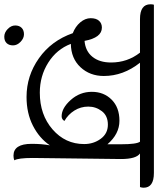

<svg xmlns="http://www.w3.org/2000/svg" viewBox="17 -750 739 897"><g transform="rotate(90 386.5 -301.5)"><path d="M57 -3Q57 -22 68 -33Q79 -44 98 -44Q117 -44 133.5 -28Q150 -12 150 7Q150 26 139.5 37Q129 48 109.5 48Q90 48 73.5 32Q57 16 57 -3ZM293 -417Q293 -352 252 -308Q211 -264 143 -263Q168 -197 230.5 -157.5Q293 -118 371 -118Q474 -118 542.5 -177.5Q611 -237 611 -325Q611 -369 586.5 -402.5Q562 -436 520.5 -436Q479 -436 457.5 -408Q436 -380 436 -344.5Q436 -309 454.5 -279.5Q473 -250 503 -233Q496 -220 481 -220Q443 -220 405 -262.5Q367 -305 367 -361Q367 -417 403.5 -453.5Q440 -490 502 -490Q564 -490 612 -434V-498Q612 -570 600 -586H231Q293 -508 293 -417ZM681 -497 676 -85Q676 -17 687 1Q678 5 665 5Q610 5 610 -80Q610 -128 617 -165Q584 -116 525.5 -86Q467 -56 391 -56Q292 -56 210 -114Q128 -172 93 -272Q62 -284 42.5 -307Q23 -330 23 -355.5Q23 -381 35 -394.5Q47 -408 67 -408Q114 -408 129 -327Q177 -331 203.5 -364Q230 -397 230 -451Q230 -527 184 -586H27Q-42 -586 -42 -635Q-42 -645 -40 -651H746Q815 -651 815 -603Q815 -595 812 -586H655Q681 -568 681 -497Z"/></g></svg>

Font: Laila
Style: Regular
Weight: 400
Designer: Hitesh Malaviya
Foundry: Indian Type Foundry
Version: Version 1.302;PS 1.0;hotconv 1.0.78;makeotf.lib2.5.61930; tt